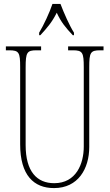

<svg xmlns="http://www.w3.org/2000/svg" viewBox="-20 -951 560 981"><path d="M180 -784V-771H186C222 -810 246 -838 270 -886C292 -838 315 -810 352 -771H358V-784C334 -822 306 -886 289 -931H248C233 -886 203 -822 180 -784ZM256 10C379 10 436 -89 436 -200V-607C436 -683 442 -694 492 -694H509V-714H328V-694H352C402 -694 408 -683 408 -607V-202C408 -114 369 -15 257 -15C169 -15 111 -74 111 -210V-606C111 -684 118 -694 167 -694H190V-714H10V-694H27C77 -694 83 -683 83 -609V-214C83 -55 153 10 256 10Z"/></svg>

Font: Noto Serif ExtraCondensed Thin
Style: Regular
Weight: 100
Width: 2
Designer: Monotype Design Team
Foundry: Monotype Imaging Inc.
Version: Version 2.013